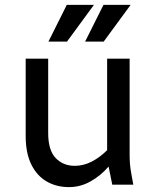

<svg xmlns="http://www.w3.org/2000/svg" viewBox="-20 -755 640 785"><path d="M85 -199V-515H177V-211Q177 -141 207.5 -109Q238 -77 286 -77Q321 -77 354.5 -94Q388 -111 418 -141V-515H510V-122Q510 -101 511.5 -83.5Q513 -66 517 -44L525 0H439L424 -74Q392 -37 350.5 -13.5Q309 10 262 10Q211 10 171 -13Q131 -36 108 -82.5Q85 -129 85 -199ZM178 -585 253 -735H364L254 -585ZM328 -585 403 -735H514L404 -585Z"/></svg>

Font: Radio Canada
Style: Regular
Weight: 400
Designer: Charles Daoud, Etienne Aubert Bonn, Alexandre Saumier Demers, Jacques Le Bailly
Foundry: Radio-Canada
Version: Version 2.104;gftools[0.9.28.dev5+ged2979d]